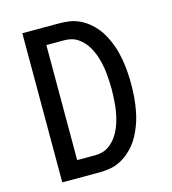

<svg xmlns="http://www.w3.org/2000/svg" viewBox="-109 -825 819 914"><g transform="rotate(-15 300.0 -367.5)"><path d="M85 0V-735H269Q294 -735 319 -731Q344 -727 367 -716Q390 -705 409.5 -689Q429 -673 445 -653.5Q461 -634 472.5 -611.5Q484 -589 493 -565.5Q502 -542 507.5 -517.5Q513 -493 516.5 -468Q520 -443 521.5 -418Q523 -393 523 -368Q523 -342 521.5 -317Q520 -292 516.5 -267Q513 -242 507.5 -217.5Q502 -193 493 -169.5Q484 -146 472.5 -123.5Q461 -101 445 -81.5Q429 -62 409.5 -46Q390 -30 367 -19Q344 -8 319 -4Q294 0 269 0ZM181 -84H269Q287 -84 304.5 -88.5Q322 -93 337 -103.5Q352 -114 364 -127.5Q376 -141 385 -157Q394 -173 400.5 -190Q407 -207 411.5 -224.5Q416 -242 419 -259.5Q422 -277 423.5 -295Q425 -313 426 -331Q427 -349 427 -368Q427 -386 426 -404Q425 -422 423.5 -440Q422 -458 419 -475.5Q416 -493 411.5 -510.5Q407 -528 400.5 -545Q394 -562 385 -578Q376 -594 364 -607.5Q352 -621 337 -631.5Q322 -642 304.5 -646.5Q287 -651 269 -651H181Z"/></g></svg>

Font: Zed Mono Medium Extended
Style: Regular
Weight: 500
Width: 7
Monospace: yes
Designer: Belleve Invis
Foundry: Belleve Invis
Version: Version 1.0.0; ttfautohint (v1.8.4)